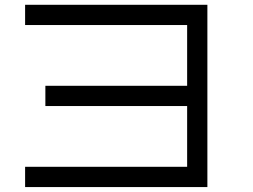

<svg xmlns="http://www.w3.org/2000/svg" viewBox="-20 -853 1040 790"><path d="M750 -166.7V-416.7H166.7V-500H750V-750H83.3V-833.3H833.3V-83.3H83.3V-166.7Z"/></svg>

Font: GalmuriMono11 Regular
Style: Regular
Weight: 400
Designer: Lee Minseo (quiple)
Version: Version 2.399;hotconv 1.1.1;makeotfexe 2.6.0 DEVELOPMENT